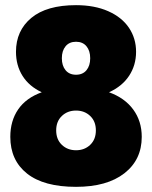

<svg xmlns="http://www.w3.org/2000/svg" viewBox="-20 -708 590 745"><path d="M530 -177Q530 -88 462.5 -35.5Q395 17 275 17Q150 17 85 -34.5Q20 -86 20 -177Q20 -239 50.5 -283.5Q81 -328 142 -350Q93 -373 67.5 -413.5Q42 -454 42 -507Q42 -589 101.5 -638.5Q161 -688 275 -688Q347 -688 400 -664.5Q453 -641 480.5 -600Q508 -559 508 -507Q508 -455 481 -414Q454 -373 403 -350Q464 -328 497 -283Q530 -238 530 -177ZM220 -482Q220 -453 234.5 -435.5Q249 -418 275 -418Q301 -418 315.5 -435.5Q330 -453 330 -482Q330 -511 315.5 -528.5Q301 -546 275 -546Q249 -546 234.5 -528.5Q220 -511 220 -482ZM352 -202Q352 -237 330 -258Q308 -279 275 -279Q242 -279 220 -258Q198 -237 198 -202Q198 -167 220 -146Q242 -125 275 -125Q308 -125 330 -146Q352 -167 352 -202Z"/></svg>

Font: Biryani Heavy
Style: Regular
Weight: 900
Designer: Dan Reynolds and Mathieu Réguer
Foundry: Dan Reynolds and Mathieu Réguer
Version: Version 1.003; ttfautohint (v1.1) -l 5 -r 5 -G 72 -x 0 -D la